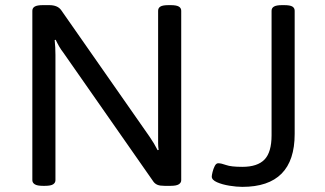

<svg xmlns="http://www.w3.org/2000/svg" viewBox="-20 -722 1266 748"><path d="M147 2Q125 2 115.5 -4Q106 -10 106 -20V-680Q106 -691 115.5 -696.5Q125 -702 147 -702H172Q204 -702 218 -683L563 -189Q581 -163 594 -137L598 -138Q596 -150 596 -164Q596 -178 596 -196V-680Q596 -691 605 -696.5Q614 -702 637 -702H645Q667 -702 676.5 -696.5Q686 -691 686 -680V-20Q686 -10 676.5 -4Q667 2 645 2H621Q603 2 593.5 -2Q584 -6 578 -14L226 -518Q218 -528 210.5 -541Q203 -554 197 -567L193 -566Q196 -538 196 -508V-20Q196 -10 187 -4Q178 2 155 2ZM924 6Q902 6 874 1.5Q846 -3 825.5 -12Q805 -21 805 -34Q805 -39 808 -51.5Q811 -64 816.5 -75Q822 -86 830 -86Q842 -86 861 -79Q880 -72 924 -72Q983 -72 1010.5 -100.5Q1038 -129 1038 -195V-680Q1038 -691 1047.5 -696.5Q1057 -702 1079 -702H1087Q1110 -702 1119 -696.5Q1128 -691 1128 -680V-200Q1128 6 924 6Z"/></svg>

Font: Asap Semi Expanded
Style: Regular
Weight: 400
Width: 6
Designer: Pablo Cosgaya
Foundry: Omnibus-Type
Version: Version 3.001; ttfautohint (v1.8.4.7-5d5b)